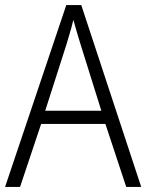

<svg xmlns="http://www.w3.org/2000/svg" viewBox="-20 -736 577 756"><path d="M477 0 395 -248H142L59 0H0L241 -716H300L536 0ZM297 -562Q293 -575 288 -591.5Q283 -608 278 -625.5Q273 -643 269 -658Q265 -642 260.5 -625Q256 -608 251 -592.5Q246 -577 242 -562L158 -300H379Z"/></svg>

Font: Noto Sans Thai SemiCondensed Light
Style: Regular
Weight: 300
Width: 4
Designer: Monotype Design Team
Foundry: Monotype Imaging Inc.
Version: Version 2.001